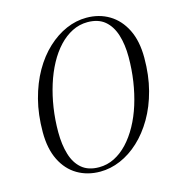

<svg xmlns="http://www.w3.org/2000/svg" viewBox="-105 -777 819 885"><g transform="rotate(-15 304.5 -335.0)"><path d="M266 16Q205 16 157.5 -12Q110 -40 83 -94.5Q56 -149 56 -228Q56 -312 74.5 -383Q93 -454 125 -510Q157 -566 199.5 -605.5Q242 -645 289.5 -665.5Q337 -686 386 -686Q447 -686 494.5 -657.5Q542 -629 569.5 -574Q597 -519 597 -439Q597 -355 578.5 -284.5Q560 -214 527.5 -158.5Q495 -103 453 -64Q411 -25 363 -4.5Q315 16 266 16ZM266 -5Q305 -5 339.5 -22.5Q374 -40 403 -71Q432 -102 455.5 -144.5Q479 -187 495 -238Q511 -289 519.5 -345.5Q528 -402 528 -461Q528 -521 513.5 -567Q499 -613 468 -639Q437 -665 386 -665Q347 -665 312.5 -647.5Q278 -630 249 -599Q220 -568 197 -525.5Q174 -483 158 -432Q142 -381 133.5 -325Q125 -269 125 -210Q125 -150 139 -103.5Q153 -57 184 -31Q215 -5 266 -5Z"/></g></svg>

Font: Source Serif 4 60pt
Style: Italic
Weight: 400
Italic angle: -12°
Version: Version 4.004;hotconv 1.0.116;makeotfexe 2.5.65601